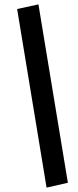

<svg xmlns="http://www.w3.org/2000/svg" viewBox="-20 -781 356 874"><path d="M192 73 58 -740 155 -761 289 51Z"/></svg>

Font: Nunito Sans 11pt
Style: Bold Italic
Weight: 700
Italic angle: -9°
Version: Version 3.101;gftools[0.9.27]